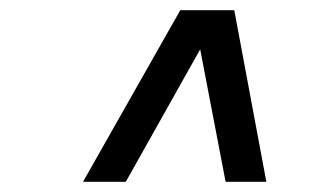

<svg xmlns="http://www.w3.org/2000/svg" viewBox="-20 -730 640 377"><path d="M143 -373 334 -710H440L503 -373H423L370 -649H382L227 -373Z"/></svg>

Font: Geist Mono
Style: Italic
Weight: 400
Italic angle: -12°
Monospace: yes
Designer: Basement.studio, Andrés Briganti, Mateo Zaragoza
Foundry: Basement.studio, Vercel, Andrés Briganti, Guido Ferreyra, Mateo Zaragoza
Version: Version 1.500